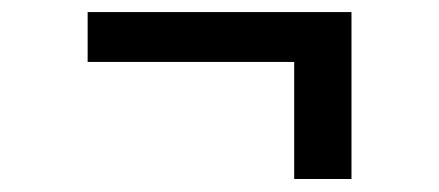

<svg xmlns="http://www.w3.org/2000/svg" viewBox="-20 -340 709 310"><path d="M547.5 -320.5V-51H455V-240H121.5V-320.5Z"/></svg>

Font: Merriweather 24pt SemiCondensed
Style: Bold
Weight: 700
Width: 4
Designer: Eben Sorkin
Foundry: Eben Sorkin
Version: Version 2.100